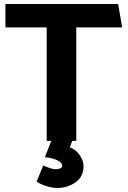

<svg xmlns="http://www.w3.org/2000/svg" viewBox="-20 -700 634 954"><path d="M7 -680H567L587 -564H359V0H339L327 32Q358 44 376.5 71.5Q395 99 395 125Q395 179 354.5 206.5Q314 234 264 234Q242 234 211.5 225Q181 216 162 202L195 122Q207 128 225.5 134.5Q244 141 257 141Q269 141 279 137Q289 133 289 123Q289 109 266 97Q243 85 203 81Q211 61 219 40Q227 19 235 0H212V-564H7Z"/></svg>

Font: Palanquin Dark Medium
Style: Regular
Weight: 500
Designer: Pria Ravichandran
Version: Version 1.001